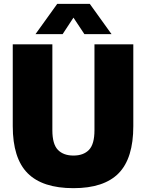

<svg xmlns="http://www.w3.org/2000/svg" viewBox="-20 -971 762 1001"><path d="M363 10Q201.5 10 124 -68Q46.5 -146 46.5 -313.5V-740H253V-292Q253 -219.5 281.8 -189.8Q310.5 -160 363 -160Q415.5 -160 444 -189.8Q472.5 -219.5 472.5 -292V-740H675V-313.5Q675 -146 598.8 -68Q522.5 10 363 10ZM165 -793 278.5 -951H448L561.5 -793H420L363 -879L306.5 -793Z"/></svg>

Font: Encode Sans Semi Condensed Black
Style: Regular
Weight: 900
Width: 4
Designer: Multiple Designers
Foundry: Impallari Type
Version: Version 3.000; ttfautohint (v1.8.3) -l 8 -r 50 -G 200 -x 14 